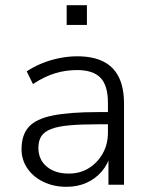

<svg xmlns="http://www.w3.org/2000/svg" viewBox="-20 -712 579 740"><path d="M236 8Q187 8 147.5 -11Q108 -30 85.5 -63Q63 -96 63 -137Q63 -192 91 -223Q119 -254 184 -267Q249 -280 358 -280H408V-233H360Q293 -233 248 -229Q203 -225 176.5 -214.5Q150 -204 139 -186.5Q128 -169 128 -142Q128 -97 160 -70Q192 -43 245 -43Q289 -43 322.5 -64Q356 -85 376 -120.5Q396 -156 396 -201V-316Q396 -382 367.5 -412Q339 -442 277 -442Q233 -442 192 -429.5Q151 -417 107 -388L83 -437Q110 -455 142 -468Q174 -481 209 -488Q244 -495 278 -495Q337 -495 377 -475.5Q417 -456 437.5 -415.5Q458 -375 458 -312V0H398V-116H406Q396 -79 372 -51Q348 -23 313.5 -7.5Q279 8 236 8ZM237 -616V-692H315V-616Z"/></svg>

Font: Nunito Sans 11pt Light
Style: Regular
Weight: 300
Version: Version 3.101;gftools[0.9.27]